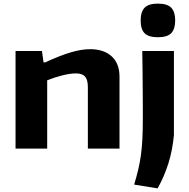

<svg xmlns="http://www.w3.org/2000/svg" viewBox="-20 -822 1046 1062"><path d="M853 -616Q802 -616 780 -638Q758 -660 758 -709Q758 -757 780 -779.5Q802 -802 853 -802Q906 -802 927.5 -779Q949 -756 949 -709Q949 -662 927.5 -639Q906 -616 853 -616ZM722 199Q735 156 744 118.5Q753 81 759 39.5Q765 -2 767.5 -52Q770 -102 770 -168Q770 -186 770 -226Q770 -266 769.5 -318Q769 -370 768.5 -428Q768 -486 767 -540H942V-75Q934 10 911.5 81.5Q889 153 852 220ZM66 -540H212L221 -477H230Q310 -514 370 -532Q430 -550 478 -550Q554 -550 597.5 -510.5Q641 -471 641 -398V0H466V-339Q466 -381 450.5 -398.5Q435 -416 400 -416Q369 -416 326.5 -405.5Q284 -395 241 -378V0H66Z"/></svg>

Font: Encode Sans Wide
Style: Bold
Weight: 700
Designer: Pablo Impallari, Andres Torresi
Foundry: Pablo Impallari, Andres Torresi
Version: Version 1.000; ttfautohint (v1.00) -l 8 -r 50 -G 200 -x 14 -